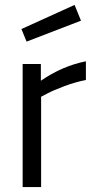

<svg xmlns="http://www.w3.org/2000/svg" viewBox="-20 -760 386 780"><path d="M72 0V-500H146V-432Q233 -492 329 -511V-435Q287 -427 241.5 -410Q196 -393 172 -380L147 -367V0ZM67 -642 283 -740 309 -676 88 -591Z"/></svg>

Font: Titillium Web[RUS by Daymarius]
Style: Regular
Weight: 400
Designer: Cyrillization by Daymarius
Foundry: Cyrillization by Daymarius
Version: Version 1.002 September 11, 2018